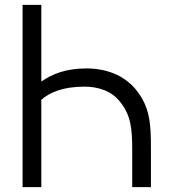

<svg xmlns="http://www.w3.org/2000/svg" viewBox="-20 -770 714 790"><path d="M150 0V-359.4C184.4 -389.6 238.5 -413.5 328.1 -413.5C382.3 -413.5 438.5 -396.9 474 -351C519.8 -294.8 524 -237.5 524 -151V0H601V-161.5C601 -261.5 596.9 -331.2 538.5 -402.1C489.6 -461.5 415.6 -488.5 335.4 -488.5C251 -488.5 192.7 -464.6 150 -434.4V-750H72.9V0Z"/></svg>

Font: Manrope3
Style: Regular
Weight: 400
Width: 4
Designer: Mikhail Sharanda
Foundry: Mikhail Sharanda
Version: Version 3.000;PS 003.000;hotconv 1.0.88;makeotf.lib2.5.64775